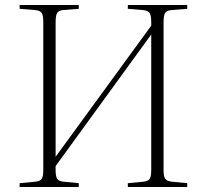

<svg xmlns="http://www.w3.org/2000/svg" viewBox="-20 -743 821 763"><path d="M58 0V-15L121 -21Q140 -23 146 -32.5Q152 -42 152 -68V-655Q152 -681 146 -691Q140 -701 120 -703L58 -708V-723H293V-708L230 -703Q212 -701 206.5 -690.5Q201 -680 201 -653V-120L581 -641V-655Q581 -682 574.5 -691.5Q568 -701 548 -703L488 -708V-723H724V-708L661 -703Q642 -701 636 -691Q630 -681 630 -653V-66Q630 -41 637 -32Q644 -23 663 -21L724 -15V0H488V-15L550 -21Q569 -23 575 -32.5Q581 -42 581 -68V-606L201 -83V-66Q201 -43 207 -33Q213 -23 232 -21L293 -15V0Z"/></svg>

Font: Literata 60pt ExtraLight
Style: Regular
Weight: 250
Designer: Latin by Veronika Burian and Jose Scaglione. Greek by Irene Vlachou. Cyrillic by Vera Evstafieva.
Foundry: TypeTogether
Version: Version 3.103;gftools[0.9.29]